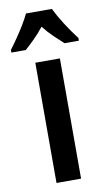

<svg xmlns="http://www.w3.org/2000/svg" viewBox="-122 -810 480 854"><g transform="rotate(-10 117.5 -383.0)"><path d="M173 0H62V-543H173ZM176 -766Q192 -733 217.5 -693Q243 -653 270 -618V-606H205Q186 -623 162 -646Q138 -669 117 -696Q95 -668 71 -644.5Q47 -621 30 -606H-35V-618Q-19 -639 -0.5 -666Q18 -693 34 -719.5Q50 -746 59 -766Z"/></g></svg>

Font: Noto Sans Sinhala ExtraCondensed SemiBold
Style: Regular
Weight: 600
Width: 2
Designer: Jelle Bosma - Monotype Design Team
Foundry: Monotype Imaging Inc.
Version: Version 2.006; ttfautohint (v1.8.4.7-5d5b)